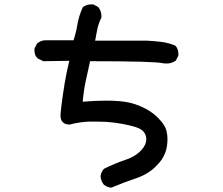

<svg xmlns="http://www.w3.org/2000/svg" viewBox="-20 -786 1040 894"><path d="M661.1 -136.7Q661.1 -179.7 611.3 -194.3Q551.8 -212.9 472.7 -218.8Q448.2 -219.7 430.2 -219.7Q412.1 -219.7 393.6 -219.7Q348.6 -217.8 304.7 -206.1H303.7Q283.2 -206.1 272.5 -216.8Q261.7 -227.5 261.7 -248Q261.7 -256.8 265.6 -291Q272.5 -345.7 280.8 -396.5Q289.1 -447.3 302.7 -502.9L181.6 -501L154.3 -514.6Q145.5 -524.4 143.1 -533.7Q140.6 -543 140.6 -548.8Q140.6 -554.7 140.6 -560.5L152.3 -583Q169.9 -598.6 193.4 -598.6H322.3Q334 -632.8 340.3 -671.4Q346.7 -710 364.3 -750L365.2 -752Q381.8 -765.6 405.3 -765.6Q408.2 -765.6 414.1 -765.6L436.5 -753.9Q452.1 -736.3 452.1 -712.9Q452.1 -710 452.1 -704.1Q438.5 -676.8 433.1 -649.9Q427.7 -623 422.9 -596.7H665H666Q699.2 -594.7 731.9 -590.8Q764.6 -586.9 796.9 -573.2Q810.5 -557.6 810.5 -536.1Q810.5 -533.2 810.5 -527.3L798.8 -503.9L796.9 -502.9Q779.3 -490.2 755.9 -490.2Q745.1 -490.2 740.2 -491.2Q705.1 -501 399.4 -501Q388.7 -454.1 378.9 -407.2Q369.1 -360.4 365.2 -312.5Q426.8 -317.4 474.6 -317.4Q545.9 -317.4 588.9 -306.6Q667 -286.1 715.8 -237.3Q752.9 -200.2 756.8 -168.9Q759.8 -155.3 759.8 -137.7Q759.8 -120.1 756.8 -102.5Q753.9 -85 748 -71.3Q736.3 -41 707 -12.7Q669.9 25.4 612.8 44.4Q555.7 63.5 498 87.9Q477.5 85.9 462.9 73.2Q450.2 56.6 448.2 35.2Q450.2 15.6 463.9 0Q512.7 -24.4 564.5 -42Q612.3 -57.6 640.6 -89.8Q661.1 -113.3 661.1 -136.7Z"/></svg>

Font: JasonHandwriting2
Style: SemiBold
Weight: 600
Version: Version 1.04.7